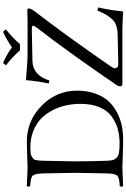

<svg xmlns="http://www.w3.org/2000/svg" viewBox="204 -1056 857 1306"><g transform="rotate(-90 633.0 -403.5)"><path d="M191.9 -108.9Q192.9 -82 196 -68.1Q199.2 -54.2 210.7 -41Q222.2 -27.8 245.6 -23.4Q269 -19 309.1 -19Q365.2 -19 411.1 -32.5Q457 -45.9 496.1 -75.4Q535.2 -105 557.1 -158Q579.1 -210.9 579.1 -284.2Q579.1 -332 569.6 -378.9Q560.1 -425.8 537.6 -470.9Q515.1 -516.1 481.7 -550Q448.2 -584 397.2 -605Q346.2 -626 284.2 -626Q261.2 -626 245.6 -624.5Q230 -623 220 -616Q210 -608.9 204.6 -605Q199.2 -601.1 196.5 -586.4Q193.8 -571.8 193.4 -564.9Q192.9 -558.1 191.9 -536.1Q188 -368.2 188 -319.8Q188 -217.8 191.9 -108.9ZM147.9 -645Q163.1 -645 223.6 -647.5Q284.2 -649.9 321.8 -649.9Q464.8 -649.9 566.9 -549.1Q668.9 -448.2 668.9 -308.1Q668.9 -237.3 647.9 -181.2Q627 -125 594 -91.1Q561 -57.1 516.6 -34.7Q472.2 -12.2 428.5 -3.7Q384.8 4.9 339.8 4.9Q279.8 4.9 220 2.4Q160.2 0 149.9 0Q122.1 0 81.5 2.4Q41 4.9 20 4.9Q16.1 0 16.1 -7.1Q16.1 -14.2 20 -18.1Q75.2 -20 90.1 -34.4Q105 -48.8 106 -108.9Q109.9 -274.9 109.9 -320.8Q109.9 -369.6 106 -536.1Q105 -596.2 90.1 -610.6Q75.2 -625 20 -627Q16.1 -631.8 16.1 -638.9Q16.1 -646 20 -649.9Q42 -649.9 81.5 -647.5Q121.1 -645 147.9 -645ZM942.4 -696.8Q906.2 -741.2 841.3 -792L857.4 -812Q917.5 -785.6 963.4 -751Q1020 -790.5 1070.3 -812L1085.4 -792Q1036.1 -754.4 985.4 -696.8ZM1208 4.9Q1108.4 0 1081.5 0H716.8Q697.8 0 698.2 -15.1Q698.2 -27.3 706.1 -38.1Q786.1 -157.2 905.5 -323.7Q1024.9 -490.2 1095.2 -579.1Q1111.3 -601.1 1110.8 -607.9Q1110.8 -615.7 1086.9 -616.2L872.1 -611.8Q772.9 -609.9 737.8 -496.1Q734.9 -496.1 717.8 -501Q734.9 -587.9 740.2 -655.8Q876.5 -644.5 920.9 -645H1142.1Q1159.2 -645 1185.1 -646Q1210.9 -647 1214.8 -647Q1228 -647 1228 -636.2Q1228 -622.1 1204.1 -590.8Q1048.3 -389.6 829.1 -71.8Q821.3 -57.6 820.8 -51.8Q820.8 -43.9 827.4 -35.9Q834 -27.8 846.2 -27.8L1048.8 -32.2Q1085.9 -33.2 1113 -42.5Q1140.1 -51.8 1158.4 -74Q1176.8 -96.2 1186.3 -112.5Q1195.8 -128.9 1210 -161.1Q1212.9 -167 1213.9 -169.9Q1217.8 -169.9 1234.9 -165Q1215.8 -81.1 1208 4.9Z"/></g></svg>

Font: Linux Libertine Display
Style: Regular
Weight: 400
Designer: Philipp H. Poll
Foundry: Philipp H. Poll
Version: Version 5.0.9